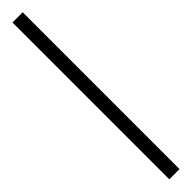

<svg xmlns="http://www.w3.org/2000/svg" viewBox="31 -995 438 438"><g transform="rotate(45 250.0 -776.5)"><path d="M503 -760H-3V-793H503Z"/></g></svg>

Font: Noto Sans Gujarati UI ExtraLight
Style: Regular
Weight: 200
Designer: Jelle Bosma - Monotype Design Team, Universal Thirst
Foundry: Monotype Imaging Inc.
Version: Version 2.106; ttfautohint (v1.8.4.7-5d5b)